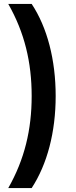

<svg xmlns="http://www.w3.org/2000/svg" viewBox="-20 -762 388 976"><path d="M141 194C220 73 263 -90 263 -274C263 -458 220 -623 141 -742H22C105 -596 141 -445 141 -274C141 -103 105 48 22 194Z"/></svg>

Font: Talent
Style: Bold
Weight: 600
Designer: Mike Powis
Version: Version 1.001;hotconv 1.0.109;makeotfexe 2.5.65596